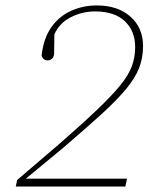

<svg xmlns="http://www.w3.org/2000/svg" viewBox="-20 -686 562 706"><path d="M38 0 43 -24 196 -155Q282 -230 336.5 -282Q391 -334 422 -372Q453 -410 465 -443Q477 -476 477 -513Q477 -572 439 -608Q401 -644 330 -644Q283 -644 241 -623Q199 -602 180 -560L179 -495Q180 -480 173 -472Q166 -464 155 -464Q138 -464 133 -482Q140 -545 168.5 -585.5Q197 -626 241 -646Q285 -666 336 -666Q413 -666 459.5 -625Q506 -584 506 -516Q506 -473 491.5 -436Q477 -399 443.5 -358.5Q410 -318 353.5 -266.5Q297 -215 213 -143L75 -29H447L441 0Z"/></svg>

Font: Source Serif 4 SmText ExtraLight
Style: Italic
Weight: 200
Italic angle: -12°
Designer: Frank Grießhammer
Foundry: Adobe
Version: Version 4.005;hotconv 1.1.0;makeotfexe 2.6.0